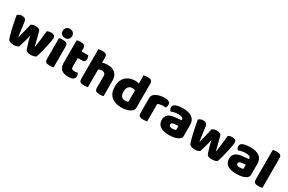

<svg xmlns="http://www.w3.org/2000/svg" viewBox="139 -1988 4915 3281"><g transform="rotate(30 2596.5 -347.5)"><path d="M400 -273Q393 -238 383 -200.5Q373 -163 362.5 -128.5Q352 -94 343 -64.5Q334 -35 329 -17Q315 -5 291 2.5Q267 10 234 10Q193 10 163 -1.5Q133 -13 123 -34Q116 -50 107 -79Q98 -108 88.5 -144.5Q79 -181 69.5 -223Q60 -265 51.5 -307Q43 -349 35.5 -388.5Q28 -428 23 -461Q37 -475 60.5 -485.5Q84 -496 112 -496Q147 -496 169.5 -480.5Q192 -465 197 -427Q207 -351 214 -301.5Q221 -252 225.5 -220.5Q230 -189 232.5 -172.5Q235 -156 237 -146H241Q244 -162 251.5 -192.5Q259 -223 269 -262Q279 -301 290 -346.5Q301 -392 312 -437Q332 -448 351.5 -454Q371 -460 400 -460Q435 -460 460 -449Q485 -438 492 -415Q504 -371 515 -329.5Q526 -288 535 -252.5Q544 -217 551 -189.5Q558 -162 561 -146H566Q577 -223 587.5 -306Q598 -389 607 -475Q625 -486 645 -491Q665 -496 685 -496Q720 -496 743 -481Q766 -466 766 -429Q766 -413 761 -381.5Q756 -350 748 -310Q740 -270 729.5 -226Q719 -182 708.5 -141.5Q698 -101 688.5 -68Q679 -35 672 -17Q658 -5 629 2.5Q600 10 567 10Q483 10 468 -32Q462 -50 453 -77.5Q444 -105 434 -137Q424 -169 415 -204.5Q406 -240 400 -273Z M847 -479Q858 -482 878.5 -485Q899 -488 923 -488Q973 -488 995 -471.5Q1017 -455 1017 -408V-1Q1006 2 985.5 5Q965 8 941 8Q891 8 869 -8.5Q847 -25 847 -72ZM839 -621Q839 -659 864.5 -685Q890 -711 932 -711Q974 -711 999.5 -685Q1025 -659 1025 -621Q1025 -583 999.5 -557Q974 -531 932 -531Q890 -531 864.5 -557Q839 -583 839 -621Z M1310 15Q1222 15 1174.5 -25Q1127 -65 1127 -155V-599Q1138 -602 1158.5 -605.5Q1179 -609 1202 -609Q1251 -609 1273 -592Q1295 -575 1295 -529V-475H1426Q1432 -464 1437.5 -447.5Q1443 -431 1443 -411Q1443 -376 1427.5 -360.5Q1412 -345 1386 -345H1295V-167Q1295 -141 1311.5 -130Q1328 -119 1358 -119Q1373 -119 1389 -121.5Q1405 -124 1417 -128Q1426 -117 1432.5 -103.5Q1439 -90 1439 -71Q1439 -33 1410.5 -9Q1382 15 1310 15Z M2002 -1Q1991 2 1970.5 5Q1950 8 1926 8Q1876 8 1854 -8.5Q1832 -25 1832 -72V-294Q1832 -335 1811.5 -351.5Q1791 -368 1761 -368Q1741 -368 1724.5 -363Q1708 -358 1694 -350V-1Q1683 2 1662.5 5Q1642 8 1618 8Q1568 8 1546 -8.5Q1524 -25 1524 -72V-652Q1535 -655 1555.5 -658Q1576 -661 1600 -661Q1650 -661 1672 -644.5Q1694 -628 1694 -581V-482Q1714 -490 1739 -495.5Q1764 -501 1793 -501Q1892 -501 1947 -451.5Q2002 -402 2002 -304V-1Z M2343 -501Q2386 -501 2417 -490V-652Q2428 -655 2448.5 -658Q2469 -661 2493 -661Q2543 -661 2565 -644.5Q2587 -628 2587 -581V-107Q2587 -60 2543 -32Q2514 -13 2468.5 1.5Q2423 16 2363 16Q2232 16 2159 -48.5Q2086 -113 2086 -241Q2086 -307 2106 -356Q2126 -405 2160.5 -437Q2195 -469 2242 -485Q2289 -501 2343 -501ZM2418 -357Q2407 -362 2394 -365Q2381 -368 2367 -368Q2315 -368 2286.5 -336.5Q2258 -305 2258 -241Q2258 -178 2285 -148Q2312 -118 2362 -118Q2380 -118 2395 -122Q2410 -126 2418 -131Z M2863 -1Q2852 2 2831.5 5Q2811 8 2787 8Q2737 8 2715 -8.5Q2693 -25 2693 -72V-369Q2693 -398 2708 -419.5Q2723 -441 2749 -457Q2784 -478 2830.5 -489Q2877 -500 2928 -500Q3037 -500 3037 -423Q3037 -405 3032 -389.5Q3027 -374 3020 -363Q3001 -367 2965 -367Q2939 -367 2911.5 -361Q2884 -355 2863 -343Z M3297 -108Q3314 -108 3334.5 -111.5Q3355 -115 3365 -121V-201L3293 -195Q3265 -193 3247 -183Q3229 -173 3229 -153Q3229 -133 3244.5 -120.5Q3260 -108 3297 -108ZM3289 -501Q3343 -501 3387.5 -490Q3432 -479 3463.5 -456.5Q3495 -434 3512 -399.5Q3529 -365 3529 -318V-94Q3529 -68 3514.5 -51.5Q3500 -35 3480 -23Q3415 16 3297 16Q3244 16 3201.5 6Q3159 -4 3128.5 -24Q3098 -44 3081.5 -75Q3065 -106 3065 -147Q3065 -216 3106 -253Q3147 -290 3233 -299L3364 -313V-320Q3364 -349 3338.5 -361.5Q3313 -374 3265 -374Q3228 -374 3191.5 -366Q3155 -358 3126 -346Q3113 -355 3104 -373.5Q3095 -392 3095 -412Q3095 -438 3107.5 -453.5Q3120 -469 3146 -480Q3175 -491 3214.5 -496Q3254 -501 3289 -501Z M3974 -273Q3967 -238 3957 -200.5Q3947 -163 3936.5 -128.5Q3926 -94 3917 -64.5Q3908 -35 3903 -17Q3889 -5 3865 2.5Q3841 10 3808 10Q3767 10 3737 -1.5Q3707 -13 3697 -34Q3690 -50 3681 -79Q3672 -108 3662.5 -144.5Q3653 -181 3643.5 -223Q3634 -265 3625.5 -307Q3617 -349 3609.5 -388.5Q3602 -428 3597 -461Q3611 -475 3634.5 -485.5Q3658 -496 3686 -496Q3721 -496 3743.5 -480.5Q3766 -465 3771 -427Q3781 -351 3788 -301.5Q3795 -252 3799.5 -220.5Q3804 -189 3806.5 -172.5Q3809 -156 3811 -146H3815Q3818 -162 3825.5 -192.5Q3833 -223 3843 -262Q3853 -301 3864 -346.5Q3875 -392 3886 -437Q3906 -448 3925.5 -454Q3945 -460 3974 -460Q4009 -460 4034 -449Q4059 -438 4066 -415Q4078 -371 4089 -329.5Q4100 -288 4109 -252.5Q4118 -217 4125 -189.5Q4132 -162 4135 -146H4140Q4151 -223 4161.5 -306Q4172 -389 4181 -475Q4199 -486 4219 -491Q4239 -496 4259 -496Q4294 -496 4317 -481Q4340 -466 4340 -429Q4340 -413 4335 -381.5Q4330 -350 4322 -310Q4314 -270 4303.5 -226Q4293 -182 4282.5 -141.5Q4272 -101 4262.5 -68Q4253 -35 4246 -17Q4232 -5 4203 2.5Q4174 10 4141 10Q4057 10 4042 -32Q4036 -50 4027 -77.5Q4018 -105 4008 -137Q3998 -169 3989 -204.5Q3980 -240 3974 -273Z M4625 -108Q4642 -108 4662.5 -111.5Q4683 -115 4693 -121V-201L4621 -195Q4593 -193 4575 -183Q4557 -173 4557 -153Q4557 -133 4572.5 -120.5Q4588 -108 4625 -108ZM4617 -501Q4671 -501 4715.5 -490Q4760 -479 4791.5 -456.5Q4823 -434 4840 -399.5Q4857 -365 4857 -318V-94Q4857 -68 4842.5 -51.5Q4828 -35 4808 -23Q4743 16 4625 16Q4572 16 4529.5 6Q4487 -4 4456.5 -24Q4426 -44 4409.5 -75Q4393 -106 4393 -147Q4393 -216 4434 -253Q4475 -290 4561 -299L4692 -313V-320Q4692 -349 4666.5 -361.5Q4641 -374 4593 -374Q4556 -374 4519.5 -366Q4483 -358 4454 -346Q4441 -355 4432 -373.5Q4423 -392 4423 -412Q4423 -438 4435.5 -453.5Q4448 -469 4474 -480Q4503 -491 4542.5 -496Q4582 -501 4617 -501Z M5060 8Q5010 8 4988 -8.5Q4966 -25 4966 -72V-652Q4977 -655 4997.5 -658Q5018 -661 5042 -661Q5092 -661 5114 -644.5Q5136 -628 5136 -581V-1Q5125 2 5104.5 5Q5084 8 5060 8Z"/></g></svg>

Font: Baloo Paaji 2 ExtraBold
Style: Regular
Weight: 800
Designer: Shuchita Grover, Noopur Datye and Ek Type
Foundry: Ek Type
Version: Version 1.640;hotconv 1.0.111;makeotfexe 2.5.65597; ttfautoh